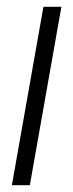

<svg xmlns="http://www.w3.org/2000/svg" viewBox="-20 -546 216 566"><path d="M15 0 108 -526H161L68 0Z"/></svg>

Font: Archivo Condensed ExtraLight
Style: Italic
Weight: 250
Width: 3
Italic angle: -10°
Designer: Hector Gatti
Foundry: Omnibus-Type
Version: Version 2.001